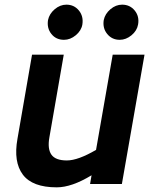

<svg xmlns="http://www.w3.org/2000/svg" viewBox="-20 -782 654 816"><path d="M252 -612.8Q218.3 -612.8 198.5 -637.5Q178.7 -662.1 184.1 -696.8Q189.5 -723.1 212.4 -742.7Q235.4 -762.2 262.2 -762.2Q294.9 -762.2 315.2 -737.5Q335.4 -712.9 330.1 -678.2Q325.7 -651.9 302.2 -632.3Q278.8 -612.8 252 -612.8ZM488.8 -612.8Q456.1 -612.8 435.8 -637.5Q415.5 -662.1 420.9 -696.8Q426.3 -723.1 449.2 -742.7Q472.2 -762.2 499 -762.2Q532.2 -762.2 552.5 -737.3Q572.8 -712.4 566.9 -678.2Q562.5 -651.9 539.1 -632.3Q515.6 -612.8 488.8 -612.8ZM459 -549.8H594.2L498 0H362.8L369.1 -37.1Q284.7 14.2 221.2 14.2Q117.7 14.2 77.1 -39.8Q36.6 -93.8 54.2 -191.9L116.2 -549.8H251L189.9 -198.2Q181.2 -149.4 198.5 -124.8Q215.8 -100.1 264.2 -100.1Q311.5 -100.1 388.2 -145Z"/></svg>

Font: Stilu SemiBold
Style: Italic
Weight: 600
Italic angle: -10°
Designer: Genilson Lima Santos
Foundry: Genilson Lima Santos
Version: Version 1.200;PS 001.200;hotconv 1.0.88;makeotf.lib2.5.64775